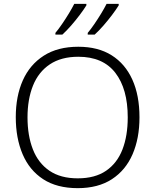

<svg xmlns="http://www.w3.org/2000/svg" viewBox="-20 -968 808 998"><path d="M705 -358Q705 -249 669 -166Q633 -83 561.5 -36.5Q490 10 384 10Q276 10 204.5 -36.5Q133 -83 97.5 -166.5Q62 -250 62 -359Q62 -468 98.5 -550Q135 -632 207.5 -678.5Q280 -725 387 -725Q490 -725 560.5 -680.5Q631 -636 668 -554Q705 -472 705 -358ZM123 -358Q123 -263 151 -191.5Q179 -120 237 -80.5Q295 -41 384 -41Q474 -41 531.5 -80.5Q589 -120 616.5 -191Q644 -262 644 -358Q644 -506 579.5 -589.5Q515 -673 387 -673Q298 -673 239 -633.5Q180 -594 151.5 -523Q123 -452 123 -358ZM597 -948V-940Q584 -919 563 -891Q542 -863 518 -835.5Q494 -808 472 -788H436V-797Q452 -816 470.5 -843Q489 -870 506 -898Q523 -926 534 -948ZM429 -948V-940Q416 -919 395 -891Q374 -863 350 -835.5Q326 -808 304 -788H268V-797Q284 -816 302.5 -843Q321 -870 338 -898Q355 -926 366 -948Z"/></svg>

Font: BC Sans Light
Style: Regular
Weight: 300
Designer: Monotype Design Team
Foundry: Monotype Imaging Inc.
Version: Version 2.000;GOOG;noto-source:20170915:90ef993387c0